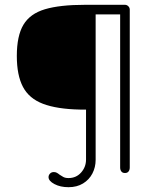

<svg xmlns="http://www.w3.org/2000/svg" viewBox="-20 -720 660 799"><path d="M500 0Q490 0 485 -6.5Q480 -13 480 -23V-671L499 -660H361L378 -671V-55Q378 -24 364.5 2Q351 28 325.5 43.5Q300 59 265 59Q231 59 206.5 46Q182 33 182 17Q182 9 188 2.5Q194 -4 204 -4Q211 -4 216.5 -1Q222 2 228 7Q235 12 243.5 16.5Q252 21 265 21Q297 21 317.5 -2Q338 -25 338 -56V-291L355 -264H313Q217 -266 159 -288Q101 -310 75.5 -358.5Q50 -407 50 -487Q50 -571 77.5 -617Q105 -663 167 -681.5Q229 -700 334 -700H500Q508 -700 514 -694Q520 -688 520 -680V-23Q520 -13 515 -6.5Q510 0 500 0Z"/></svg>

Font: Quicksand Variable Light
Style: Regular
Weight: 300
Designer: Andrew Paglinawan
Foundry: Andrew Paglinawan
Version: Version 3.004